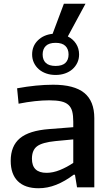

<svg xmlns="http://www.w3.org/2000/svg" viewBox="-20 -997 589 1022"><path d="M185 5Q113 5 75 -32.5Q37 -70 37 -141Q37 -220 86 -261Q135 -302 242 -310L370 -320V-349Q370 -382 364.5 -403.5Q359 -425 344.5 -438.5Q330 -452 305 -457.5Q280 -463 242 -463Q207 -463 165.5 -458.5Q124 -454 79 -445L71 -527Q175 -546 263 -546Q375 -546 428.5 -502.5Q482 -459 482 -368V0H390L379 -67H372Q326 -32 279.5 -13.5Q233 5 185 5ZM276 -598Q249 -598 226 -606Q203 -614 186.5 -628.5Q170 -643 160.5 -663Q151 -683 151 -707Q151 -752 181.5 -782Q212 -812 260 -817L320 -977H435L341 -803Q369 -789 385 -764Q401 -739 401 -707Q401 -683 391.5 -663Q382 -643 365.5 -628.5Q349 -614 326 -606Q303 -598 276 -598ZM228 -77Q262 -77 299 -92Q336 -107 370 -130V-255L275 -246Q205 -239 177.5 -218.5Q150 -198 150 -152Q150 -77 228 -77ZM276 -646Q311 -646 328 -662Q345 -678 345 -707Q345 -736 328 -752.5Q311 -769 276 -769Q241 -769 224 -752.5Q207 -736 207 -707Q207 -678 224 -662Q241 -646 276 -646Z"/></svg>

Font: Encode Sans Normal
Style: Medium
Weight: 500
Designer: Pablo Impallari, Andres Torresi
Foundry: Pablo Impallari, Andres Torresi
Version: Version 1.000; ttfautohint (v1.00) -l 8 -r 50 -G 200 -x 14 -